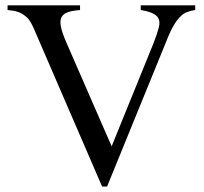

<svg xmlns="http://www.w3.org/2000/svg" viewBox="-20 -682 763 718"><path d="M710 -644.5Q692.9 -642.1 679.2 -636.7Q665.5 -631.3 657.2 -622.6Q631.8 -599.1 610.8 -549.3L380.4 15.6H361.8L114.7 -556.2Q106 -577.6 99.6 -589.6Q93.3 -601.6 88.4 -608.2Q83.5 -614.7 79.6 -617.9Q75.7 -621.1 71.3 -624.5Q60.1 -633.3 45.9 -637.9Q31.7 -642.6 8.3 -644.5V-662.1H279.3V-644.5Q250 -642.1 234.1 -636.5Q218.3 -630.9 211.9 -620.6Q203.1 -607.9 207.3 -584.7Q211.4 -561.5 228 -523.4L397.5 -134.8L553.7 -519.5Q567.9 -556.2 573.7 -578.6Q579.6 -601.1 571.8 -614.3Q569.3 -618.7 565.4 -622.6Q561.5 -626.5 554.4 -630.4Q547.4 -634.3 535.9 -637.9Q524.4 -641.6 506.3 -644.5V-662.1H710Z"/></svg>

Font: Doulos SIL Eur
Style: Regular
Weight: 400
Designer: Walt Agee, Victor Gaultney, Peter Martin, Debbi Hosken, Becca Hirsbrunner
Foundry: SIL International
Version: Version 5.000